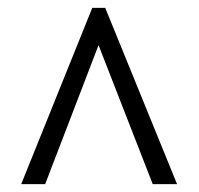

<svg xmlns="http://www.w3.org/2000/svg" viewBox="-20 -734 506 489"><path d="M34 -265H95L231 -619L369 -265H431L248 -714H215Z"/></svg>

Font: Noto Serif Myanmar Condensed Medium
Style: Regular
Weight: 500
Width: 3
Designer: Ben Mitchell and the Monotype Design Team
Foundry: Monotype Imaging Inc.
Version: Version 2.106